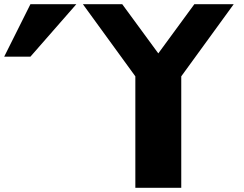

<svg xmlns="http://www.w3.org/2000/svg" viewBox="-20 -895 1165 915"><path d="M125 -625H0L125 -875H343.8ZM562.5 -875 734.4 -640.6 906.2 -875H1093.8L843.8 -531.2V0H625V-531.2L375 -875Z"/></svg>

Font: CraftyPE
Style: Regular
Weight: 400
Designer: Erek Butcher
Foundry: Haunted Coop
Version: Version 0.018;April 4, 2024;FontCreator 15.0.0.2962 64-bit